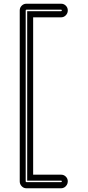

<svg xmlns="http://www.w3.org/2000/svg" viewBox="-20 -815 470 1031"><path d="M122 -795H308Q323 -795 333.5 -784.5Q344 -774 344 -759Q344 -744 333.5 -733Q323 -722 308 -722H158V123H308Q323 123 333.5 133.5Q344 144 344 159Q344 169 339 177.5Q334 186 326 191Q318 196 308 196H122Q107 196 96.5 185Q86 174 86 159V-759Q86 -774 96.5 -784.5Q107 -795 122 -795ZM308 -755Q312 -755 312 -759Q312 -763 308 -763H122Q118 -763 118 -759V159Q118 163 122 163H308Q312 163 312 159Q312 155 308 155H126V-755Z"/></svg>

Font: Soda Fountain
Style: Inline
Weight: 400
Version: Version 1.0